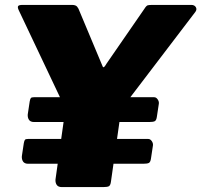

<svg xmlns="http://www.w3.org/2000/svg" viewBox="-20 -762 820 782"><path d="M759 -742Q772 -742 777.5 -733Q783 -724 776 -714L488 -336Q480 -326 475.5 -313.5Q471 -301 467 -269L432 -23Q430 -7 423.5 -3.5Q417 0 400 0H232Q217 0 211 -9Q205 -18 206 -31L243 -294Q245 -310 244 -318Q243 -326 238 -337L57 -719Q51 -731 53.5 -736.5Q56 -742 72 -742H273Q288 -742 294 -735Q300 -728 304 -716L397 -494Q400 -485 404.5 -489.5Q409 -494 414 -503L568 -726Q576 -739 582 -740.5Q588 -742 602 -742H759ZM619 -287Q617 -272 610.5 -268.5Q604 -265 587 -265H119Q104 -265 98 -274Q92 -283 93 -296L101 -349Q103 -360 106 -363Q109 -366 118 -366H608Q616 -366 622 -357.5Q628 -349 627 -340ZM595 -117Q593 -102 586.5 -98.5Q580 -95 563 -95H95Q80 -95 74 -104Q68 -113 69 -126L77 -179Q79 -190 82 -193Q85 -196 94 -196H584Q592 -196 598 -187.5Q604 -179 603 -170Z"/></svg>

Font: Libre Franklin Black
Style: Italic
Weight: 900
Italic angle: -8°
Designer: Pablo Impallari, Rodrigo Fuenzalida, Nhung Nguyen
Foundry: Impallari Type
Version: Version 3.000